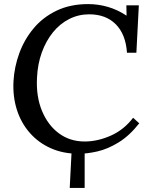

<svg xmlns="http://www.w3.org/2000/svg" viewBox="-20 -736 727 939"><path d="M321 183 331 -12 394 -13V183ZM411 -716Q461 -716 508.5 -702Q556 -688 598 -660H599L598 -710H659L647 -478H601Q595 -568 546.5 -617Q498 -666 416 -666Q364 -666 318.5 -643Q273 -620 239 -578Q205 -536 184.5 -479.5Q164 -423 161 -356Q156 -265 185 -194.5Q214 -124 268 -84Q322 -44 394 -44Q457 -44 521.5 -72.5Q586 -101 631 -160L661 -133Q613 -72 560 -39.5Q507 -7 456.5 4.5Q406 16 365 16Q289 16 228.5 -11Q168 -38 125.5 -86.5Q83 -135 62.5 -199.5Q42 -264 46 -339Q50 -409 74.5 -476Q99 -543 144.5 -597.5Q190 -652 257 -684Q324 -716 411 -716Z"/></svg>

Font: Lora Medium
Style: Italic
Weight: 500
Italic angle: -3°
Designer: Olga Karpushina, Alexei Vanyashin (Cyrillic)
Foundry: Cyreal
Version: Version 3.004